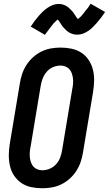

<svg xmlns="http://www.w3.org/2000/svg" viewBox="-20 -997 581 1025"><path d="M206 8Q176 8 147 2Q118 -4 95 -19.5Q72 -35 56 -58.5Q40 -82 33.5 -110Q27 -138 27 -167.5Q27 -197 32 -228L86 -552Q90 -578 98.5 -603Q107 -628 121.5 -650.5Q136 -673 156.5 -691.5Q177 -710 201.5 -722Q226 -734 252 -738.5Q278 -743 303 -743Q333 -743 362 -737Q391 -731 414.5 -715.5Q438 -700 453.5 -676.5Q469 -653 476 -625Q483 -597 482.5 -567.5Q482 -538 477 -507L423 -183Q419 -157 410.5 -132Q402 -107 387.5 -84.5Q373 -62 352.5 -43.5Q332 -25 307.5 -13Q283 -1 257 3.5Q231 8 206 8ZM206 -88Q226 -88 246 -96.5Q266 -105 280.5 -121.5Q295 -138 302 -158Q309 -178 312 -198L366 -523Q369 -537 370 -551Q371 -565 369.5 -578.5Q368 -592 363.5 -605Q359 -618 350.5 -627.5Q342 -637 329.5 -642Q317 -647 303 -647Q283 -647 263 -638.5Q243 -630 229 -613.5Q215 -597 207.5 -577Q200 -557 197 -537L143 -212Q140 -198 139 -184Q138 -170 139.5 -156.5Q141 -143 145.5 -130Q150 -117 158.5 -107.5Q167 -98 179.5 -93Q192 -88 206 -88ZM220 -811 144 -855Q155 -872 166 -886.5Q177 -901 187.5 -913Q198 -925 208.5 -935Q219 -945 232.5 -954.5Q246 -964 261.5 -970Q277 -976 292 -976Q297 -976 302 -975.5Q307 -975 311 -974Q315 -973 319.5 -971.5Q324 -970 328.5 -968Q333 -966 336.5 -963.5Q340 -961 343.5 -958.5Q347 -956 350 -953Q353 -950 356.5 -946.5Q360 -943 363.5 -939.5Q367 -936 369.5 -932.5Q372 -929 374.5 -925.5Q377 -922 379 -919Q381 -916 384 -911Q387 -906 390 -902Q393 -898 396 -895Q399 -892 398 -890H397Q396 -890 394.5 -890.5Q393 -891 392 -891H391L394 -894Q397 -896 400 -898.5Q403 -901 405.5 -903.5Q408 -906 410 -907.5Q412 -909 413.5 -911Q415 -913 417 -915Q419 -917 421 -919.5Q423 -922 425 -924.5Q427 -927 429 -929.5Q431 -932 433 -935Q435 -938 437.5 -941Q440 -944 442.5 -947Q445 -950 448 -953.5Q451 -957 453.5 -961Q456 -965 458.5 -969Q461 -973 464 -977L541 -933Q529 -915 518 -900.5Q507 -886 496.5 -874.5Q486 -863 476 -852.5Q466 -842 452 -832.5Q438 -823 423 -817.5Q408 -812 393 -812Q388 -812 383 -812.5Q378 -813 373.5 -814Q369 -815 365 -816.5Q361 -818 356 -820Q351 -822 347.5 -824.5Q344 -827 340.5 -829.5Q337 -832 334 -835Q331 -838 327.5 -841.5Q324 -845 320.5 -848.5Q317 -852 314.5 -855.5Q312 -859 309.5 -862.5Q307 -866 305 -869Q303 -872 300 -877Q297 -882 294 -886Q291 -890 288 -893Q285 -896 286 -897Q286 -898 286 -898Q286 -898 287 -898Q288 -898 290 -897.5Q292 -897 293 -897H294Q293 -896 290 -894Q287 -892 284 -889.5Q281 -887 278.5 -884.5Q276 -882 274 -880Q272 -878 270.5 -876.5Q269 -875 267 -873Q265 -871 263 -868.5Q261 -866 259.5 -863.5Q258 -861 255.5 -858.5Q253 -856 251 -853Q249 -850 246.5 -847Q244 -844 241.5 -840.5Q239 -837 236.5 -833.5Q234 -830 231 -826.5Q228 -823 225.5 -819Q223 -815 220 -811Z"/></svg>

Font: Iosevka Oblique
Style: Bold
Weight: 700
Italic angle: -9°
Monospace: yes
Designer: Belleve Invis
Foundry: Belleve Invis
Version: Version 32.5.0; ttfautohint (v1.8.4)